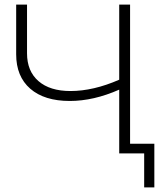

<svg xmlns="http://www.w3.org/2000/svg" viewBox="-20 -664 720 831"><path d="M543 -644V0H496V-276Q385 -227 282 -227Q172 -227 111 -280Q50 -333 50 -429V-644H97V-433Q97 -356 146.5 -313Q196 -270 285 -270Q384 -270 496 -319V-644ZM648 -42V147H604V0H497V-42Z"/></svg>

Font: Montserrat Ace
Style: Light
Weight: 300
Designer: Julieta Ulanovsky
Foundry: Julieta Ulanovsky
Version: Version 1